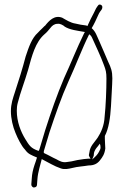

<svg xmlns="http://www.w3.org/2000/svg" viewBox="-20 -740 552 846"><path d="M28 -250C28 -217 37 -181 48 -155C58 -130 75 -96 90 -81C104 -61 117 -57 143 -46C140 -34 135 -23 132 -13C125 8 121 27 120 46L118 72C117 78 123 86 129 86C137 86 143 82 143 74L145 48C147 19 158 -14 164 -39C194 -24 218 -8 248 2C265 8 281 4 299 0C321 -6 348 -7 370 -11H371C394 -11 409 -19 420 -33C432 -48 441 -61 444 -86C444 -95 442 -114 442 -128V-141C459 -173 466 -221 469 -272C470 -296 475 -371 475 -395C475 -426 469 -442 457 -467C445 -494 431 -529 419 -555C406 -583 402 -600 384 -616C394 -632 406 -658 412 -672C415 -679 418 -685 422 -690C426 -695 431 -700 431 -709C431 -715 426 -720 419 -720C416 -720 415 -719 413 -717C405 -707 400 -698 394 -684C386 -669 373 -644 365 -625L362 -627C361 -627 360 -628 358 -628C342 -630 328 -632 313 -636C291 -639 270 -653 254 -662C220 -675 196 -649 178 -626H177L165 -614C159 -609 154 -603 147 -596C120 -572 107 -533 93 -491C80 -441 62 -383 46 -335C37 -307 28 -283 28 -250ZM54 -252C54 -263 55 -275 58 -286C70 -334 90 -384 104 -433C121 -496 136 -554 176 -589C186 -597 194 -607 203 -618C209 -626 219 -635 233 -635C246 -637 256 -629 263 -625V-624C287 -608 321 -605 354 -599L350 -592C319 -529 292 -460 262 -395C231 -322 205 -247 179 -166L155 -86C153 -81 153 -78 150 -75C115 -87 109 -99 91 -128C72 -159 54 -203 54 -252ZM93 -489C93 -489 93 -488 93 -488C93 -488 93 -489 93 -489ZM173 -67V-70C173 -73 173 -76 174 -77L198 -157C224 -235 250 -311 282 -382C313 -449 341 -525 373 -589C379 -585 383 -580 386 -573C402 -537 424 -492 438 -453C446 -432 449 -421 449 -394C449 -344 446 -271 441 -226C439 -186 425 -156 410 -133C396 -112 377 -97 374 -69L372 -59C370 -53 377 -45 379 -41H370C364 -40 357 -40 349 -39C332 -37 310 -33 295 -29L274 -26C256 -23 243 -30 229 -38C209 -47 197 -55 175 -65ZM386 -37 393 -54V-55L394 -65V-66C397 -78 403 -86 410 -94L420 -107C422 -103 423 -95 423 -90C423 -86 422 -83 421 -81C415 -67 408 -57 398 -48ZM410 -94C410 -94 409 -94 409 -94C409 -94 410 -94 410 -94ZM413 -717C413 -717 413 -716 413 -716C413 -716 413 -717 413 -717ZM441 -227C441 -227 441 -226 441 -226C441 -226 441 -227 441 -227Z"/></svg>

Font: Stray Cat
Style: LtCn
Weight: 300
Version: Version 1.0